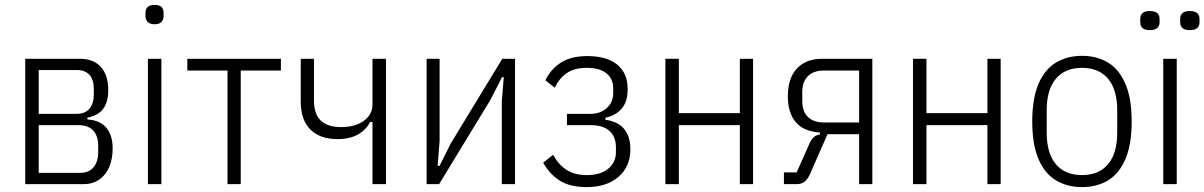

<svg xmlns="http://www.w3.org/2000/svg" viewBox="-20 -752 4918 784"><path d="M83 0V-512H307Q361 -512 391.5 -479Q422 -446 422 -384Q422 -334 400.5 -306.5Q379 -279 337 -272V-264Q389 -261 414.5 -230Q440 -199 440 -146Q440 -103 426 -70Q412 -37 385 -18.5Q358 0 320 0ZM138 -46H306Q343 -46 362 -69Q381 -92 381 -130V-158Q381 -197 360.5 -219Q340 -241 300 -241H138ZM138 -287H292Q327 -287 345 -308Q363 -329 363 -364V-391Q363 -426 345.5 -446Q328 -466 293 -466H138Z M611 -653Q592 -653 583 -662.5Q574 -672 574 -686V-700Q574 -715 583 -723.5Q592 -732 611 -732Q631 -732 639.5 -723.5Q648 -715 648 -700V-686Q648 -672 639.5 -662.5Q631 -653 611 -653ZM584 0V-512H639V0Z M909 0V-464H745V-512H1127V-464H963V0Z M1501 0V-254H1491Q1477 -224 1443.5 -204Q1410 -184 1358 -184Q1287 -184 1247.5 -223Q1208 -262 1208 -338V-512H1262V-342Q1262 -286 1290 -259.5Q1318 -233 1373 -233Q1430 -233 1465.5 -258.5Q1501 -284 1501 -326V-512H1556V0Z M1722 0V-512H1775V-176L1767 -75H1775L1821 -167L2031 -512H2083V0H2029V-337L2037 -437H2030L1983 -345L1773 0Z M2376 12Q2307 12 2265.5 -14.5Q2224 -41 2198 -88L2239 -120Q2259 -81 2292.5 -59Q2326 -37 2376 -37Q2432 -37 2463.5 -63Q2495 -89 2495 -131V-150Q2495 -194 2468.5 -217.5Q2442 -241 2393 -241H2295V-287H2388Q2432 -287 2458 -311Q2484 -335 2484 -373V-391Q2484 -430 2456.5 -452.5Q2429 -475 2376 -475Q2326 -475 2295 -454Q2264 -433 2245 -394L2207 -424Q2229 -470 2270.5 -496.5Q2312 -523 2378 -523Q2458 -523 2500.5 -488Q2543 -453 2543 -388Q2543 -338 2519.5 -309.5Q2496 -281 2452 -271V-263Q2503 -256 2528.5 -225.5Q2554 -195 2554 -142Q2554 -72 2505.5 -30Q2457 12 2376 12Z M2697 0V-512H2752V-290H3001V-512H3055V0H3001V-241H2752V0Z M3181 0V-48H3233L3284 -163Q3293 -184 3303.5 -192.5Q3314 -201 3328 -203V-211Q3262 -215 3229.5 -253Q3197 -291 3197 -360Q3197 -408 3213.5 -442Q3230 -476 3261.5 -494Q3293 -512 3337 -512H3542V0H3488V-204H3359L3290 -47Q3280 -22 3266.5 -11Q3253 0 3232 0ZM3344 -252H3488V-464H3344Q3302 -464 3279 -441Q3256 -418 3256 -377V-339Q3256 -297 3279 -274.5Q3302 -252 3344 -252Z M3708 0V-512H3763V-290H4012V-512H4066V0H4012V-241H3763V0Z M4398 12Q4338 12 4292 -15.5Q4246 -43 4220.5 -102.5Q4195 -162 4195 -256Q4195 -350 4220.5 -409.5Q4246 -469 4292 -496.5Q4338 -524 4398 -524Q4459 -524 4504.5 -496.5Q4550 -469 4575.5 -409.5Q4601 -350 4601 -256Q4601 -162 4575.5 -102.5Q4550 -43 4504.5 -15.5Q4459 12 4398 12ZM4398 -37Q4467 -37 4504.5 -81.5Q4542 -126 4542 -211V-301Q4542 -386 4504.5 -430.5Q4467 -475 4398 -475Q4329 -475 4291.5 -430.5Q4254 -386 4254 -301V-211Q4254 -126 4291.5 -81.5Q4329 -37 4398 -37Z M4785 0H4730V-512H4785ZM4675 -629Q4655 -629 4645.5 -637.5Q4636 -646 4636 -661V-675Q4636 -690 4645.5 -698.5Q4655 -707 4675 -707Q4696 -707 4705.5 -698.5Q4715 -690 4715 -675V-661Q4715 -646 4705.5 -637.5Q4696 -629 4675 -629ZM4839 -629Q4818 -629 4808.5 -637.5Q4799 -646 4799 -661V-675Q4799 -690 4808.5 -698.5Q4818 -707 4839 -707Q4859 -707 4868.5 -698.5Q4878 -690 4878 -675V-661Q4878 -646 4868.5 -637.5Q4859 -629 4839 -629Z"/></svg>

Font: IBM Plex Sans Condensed Light
Style: Regular
Weight: 300
Width: 3
Designer: Mike Abbink, Paul van der Laan, Pieter van Rosmalen
Foundry: Bold Monday
Version: Version 3.201